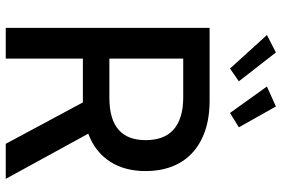

<svg xmlns="http://www.w3.org/2000/svg" viewBox="-180 -824 1004 685"><g transform="rotate(90 322.5 -482.0)"><path d="M79.9 -727.3H339.1Q402.3 -727.3 449.6 -710.4Q496.8 -693.5 528.2 -663.4Q559.7 -633.2 575.3 -591.3Q590.9 -549.4 590.9 -499.3Q590.9 -462.7 582.6 -430.8Q574.2 -398.8 557.5 -372.7Q540.8 -346.6 515.8 -326.7Q490.8 -306.8 457.4 -294.4L618.6 0H493.6L345.9 -275.2H189.6V0H79.9ZM189.6 -369.7H328.8Q369 -369.7 397.7 -378.4Q426.5 -387.1 444.8 -403.8Q463.1 -420.5 471.8 -444.4Q480.5 -468.4 480.5 -499.3Q480.5 -530.2 471.8 -555Q463.1 -579.9 444.6 -597.1Q426.1 -614.3 397 -623.8Q367.9 -633.2 327.4 -633.2H189.6ZM289.1 -931.8 360.4 -963.8 434.7 -831.7 383.5 -800.1ZM105.5 -931.8 167.6 -963.8 270.6 -831.7 225.1 -800.1Z"/></g></svg>

Font: Cannonade Med
Style: Regular
Weight: 500
Designer: Rasmus Andersson
Foundry: rsms
Version: Version 3.012;git-f93a4a705